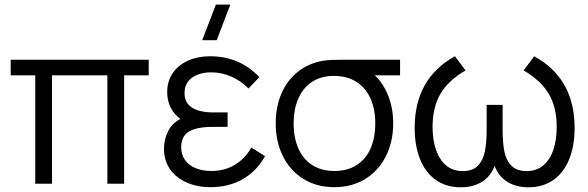

<svg xmlns="http://www.w3.org/2000/svg" viewBox="-20 -800 2562 836"><path d="M206.5 0H133.5V-472H26.5V-540H627.5V-472H520.5V0H447.5V-472H206.5Z M920 -780H983L923.5 -625H860.5ZM1134 -120Q1098.5 -55.5 1037.5 -20.2Q976.5 15 896 15Q839 15 793 -5.2Q747 -25.5 720.5 -63.2Q694 -101 694 -151.5Q694 -193 712.2 -229Q730.5 -265 765.5 -282Q708 -325.5 708 -399.5Q708 -447 732.5 -482.2Q757 -517.5 799.2 -536.2Q841.5 -555 894 -555Q959.5 -555 1013.8 -531.8Q1068 -508.5 1109 -464L1062 -414.5Q1031.5 -446.5 988.8 -465.8Q946 -485 899.5 -485Q849 -485 816.2 -461.8Q783.5 -438.5 783.5 -394.5Q783.5 -352 816.5 -331.2Q849.5 -310.5 908 -310.5H971V-247.5H907Q836 -247.5 802.5 -227.2Q769 -207 769 -158.5Q769 -127 785.2 -103.8Q801.5 -80.5 831.2 -68Q861 -55.5 900.5 -55.5Q957 -55.5 1001 -81.5Q1045 -107.5 1075 -157.5Z M1722 -540V-472H1612Q1649.5 -436.5 1670.8 -382.2Q1692 -328 1692 -263Q1692 -183 1660.2 -119.8Q1628.5 -56.5 1570.5 -20.8Q1512.5 15 1436 15Q1359.5 15 1301.5 -20.8Q1243.5 -56.5 1212 -119.8Q1180.5 -183 1180.5 -263Q1180.5 -334.5 1205.2 -392.2Q1230 -450 1276.2 -487Q1322.5 -524 1385 -535Q1403.5 -538.5 1427.2 -539.2Q1451 -540 1489.5 -540ZM1614 -263Q1614 -324.5 1593.2 -371Q1572.5 -417.5 1532 -443.5Q1491.5 -469.5 1434 -469.5Q1377 -469.5 1337.5 -442.8Q1298 -416 1278.2 -369.2Q1258.5 -322.5 1258.5 -263Q1258.5 -200.5 1279.2 -153.5Q1300 -106.5 1340 -81Q1380 -55.5 1436 -55.5Q1493 -55.5 1533.2 -81.5Q1573.5 -107.5 1593.8 -154.2Q1614 -201 1614 -263Z M2306 -555Q2482 -458.5 2482 -242.5Q2482 -166.5 2459 -108.2Q2436 -50 2390.5 -17.2Q2345 15.5 2280.5 15.5Q2229 15.5 2190.2 -7.5Q2151.5 -30.5 2133.5 -78Q2116 -30.5 2077.2 -7.5Q2038.5 15.5 1987.5 15.5Q1921.5 15.5 1876.2 -17.5Q1831 -50.5 1808.2 -109Q1785.5 -167.5 1785.5 -243Q1785.5 -458.5 1961 -555L2007 -493.5Q1931 -449 1897.2 -390.5Q1863.5 -332 1863.5 -247.5Q1863.5 -191.5 1878.2 -148Q1893 -104.5 1922.5 -79.8Q1952 -55 1994.5 -55Q2038 -55 2060.8 -78.5Q2083.5 -102 2091.2 -140.5Q2099 -179 2099 -234.5V-343.5H2168.5V-234.5Q2168.5 -179 2176 -140.8Q2183.5 -102.5 2206.5 -78.8Q2229.5 -55 2273 -55Q2316.5 -55 2346 -80.2Q2375.5 -105.5 2389.8 -149Q2404 -192.5 2404 -247.5Q2404 -332.5 2369.8 -390.8Q2335.5 -449 2260 -493.5Z"/></svg>

Font: CCSD_manrope
Style: Regular
Weight: 400
Designer: Mikhail Sharanda
Foundry: Mikhail Sharanda
Version: Version 4.503